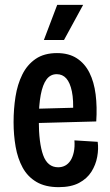

<svg xmlns="http://www.w3.org/2000/svg" viewBox="-20 -760 454 792"><path d="M222 12Q167 12 130.5 -9.5Q94 -31 73.5 -68.5Q53 -106 44.5 -154.5Q36 -203 36 -256Q36 -311 44 -361.5Q52 -412 72 -452.5Q92 -493 127 -517Q162 -541 215 -541Q264 -541 297 -519.5Q330 -498 349 -460Q368 -422 374.5 -370.5Q381 -319 377 -259L114 -252V-311L299 -316L281 -291Q284 -347 276.5 -383Q269 -419 253.5 -436.5Q238 -454 214 -454Q188 -454 172 -432.5Q156 -411 148 -368.5Q140 -326 140 -264Q140 -170 158 -120Q176 -70 220 -70Q236 -70 249 -77Q262 -84 271 -98Q280 -112 284.5 -133Q289 -154 287 -181L383 -175Q387 -146 381 -113Q375 -80 357 -51.5Q339 -23 306 -5.5Q273 12 222 12ZM244 -595H161L216 -740H323Z"/></svg>

Font: Bricolage Grotesque 24pt Condensed Medium
Style: Regular
Weight: 500
Width: 3
Designer: Mathieu Triay
Foundry: Atelier Triay
Version: Version 1.001;gftools[0.9.33.dev8+g029e19f]